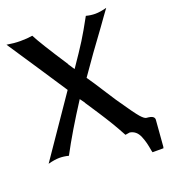

<svg xmlns="http://www.w3.org/2000/svg" viewBox="-143 -761 895 1006"><g transform="rotate(-20 304.5 -258.0)"><path d="M532.2 130.9V131.8Q527.3 102.5 522.7 84.5Q518.1 66.4 509.8 46.1Q501.5 25.9 488.3 14.9Q475.1 3.9 457 1Q454.6 1 432.1 4.9Q421.9 -14.6 409.9 -35.4Q397.9 -56.2 388.7 -71.8Q379.4 -87.4 364.3 -111.3Q349.1 -135.3 341.3 -147.2Q333.5 -159.2 315.2 -187Q296.9 -214.8 290 -225.1H291Q275.9 -245.6 271 -252.9Q176.8 -107.4 116.2 6.8Q90.3 0 64.9 0Q39.1 0 2 9.8L228 -319.8Q192.9 -373.5 118.2 -486.1Q43.5 -598.6 7.8 -651.9Q47.9 -645 84 -645Q122.1 -645 150.9 -649.9Q175.3 -601.1 276.9 -445.8H275.9Q280.8 -439 284.4 -433.1Q288.1 -427.2 291.3 -422.4Q294.4 -417.5 299.8 -410.2Q355.5 -491.2 382.8 -534.9Q410.2 -578.6 450.2 -651.9Q476.1 -645 501 -645Q527.8 -645 564.9 -654.8Q560.1 -647.9 537.1 -616.7Q514.2 -585.4 502.9 -568.8Q417.5 -453.6 342.8 -345.2Q346.2 -339.8 356 -325.9Q365.7 -312 370.1 -305.2Q385.3 -281.2 414.3 -236.8Q443.4 -192.4 449.2 -183.1Q515.6 -85.9 535.2 -64Q554.7 -42 565.9 -41Q590.8 -39.1 599.9 -32.7Q608.9 -26.4 608.9 -16.1L597.2 130.9Q597.2 131.8 596.2 135.3Q595.2 138.7 595.2 139.2H534.2Z"/></g></svg>

Font: Linear Smooth
Style: Bold
Weight: 700
Designer: Philipp H. Poll, Flanker
Foundry: Philipp H. Poll, reworked by Flanker
Version: Version 1.061 | FøM Fix